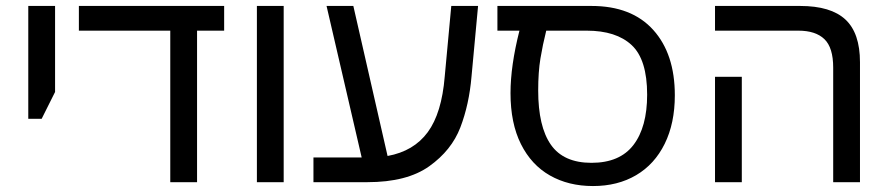

<svg xmlns="http://www.w3.org/2000/svg" viewBox="-20 -612 2989 645"><path d="M75 -592H165V-303L120 -213H75Z M733 -509H642V0H552V-509H245V-592H733Z M843 -592H933V0H843Z M1586 -592 1564 -355Q1556 -261 1526.5 -184Q1497 -107 1422 -53.5Q1347 0 1214 0H1033V-83H1195L1077 -592H1167L1282 -88Q1370 -104 1417 -168Q1464 -232 1474 -355L1496 -592Z M1695 -299Q1695 -391 1725 -509H1651V-592H1967Q2102 -592 2174.5 -511.5Q2247 -431 2247 -292Q2247 -198 2213 -129Q2179 -60 2117 -23.5Q2055 13 1972 13Q1890 13 1827.5 -22.5Q1765 -58 1730 -128Q1695 -198 1695 -299ZM2154 -294Q2154 -412 2102 -460.5Q2050 -509 1951 -509H1815Q1803 -461 1795.5 -415.5Q1788 -370 1788 -308Q1788 -187 1830.5 -126Q1873 -65 1967 -65Q2062 -65 2108 -125Q2154 -185 2154 -294Z M2779 -385Q2779 -452 2749.5 -480.5Q2720 -509 2662 -509H2382V-592H2668Q2771 -592 2820 -546.5Q2869 -501 2869 -403V0H2779ZM2382 -354H2472V0H2382Z"/></svg>

Font: Noto Sans Hebrew
Style: Regular
Weight: 400
Designer: Monotype Design Team
Foundry: Monotype Imaging Inc.
Version: Version 1.000